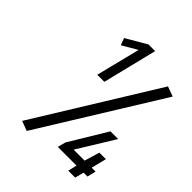

<svg xmlns="http://www.w3.org/2000/svg" viewBox="-223 -911 1039 1039"><g transform="rotate(45 296.0 -391.5)"><path d="M182 -721 197 -681 283 -731 220 -478H274L351 -790H300ZM165 7 592 -683 535 -704 109 -14ZM476 0H529L542 -51H572L584 -101H554L576 -188H526L500 -101H416L546 -312H487L357 -97L345 -51H488Z"/></g></svg>

Font: Titillium Web
Style: Light Italic
Weight: 300
Italic angle: -13°
Version: Version 1.001;PS 57.000;hotconv 1.0.70;makeotf.lib2.5.55311